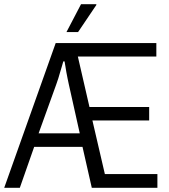

<svg xmlns="http://www.w3.org/2000/svg" viewBox="-24 -890 803 910"><path d="M-4 0 240 -686H717V-622H345L400 -383H683V-319H414L473 -65H722V0H411L367 -194H138L70 0ZM159 -258H354L302 -491Q299 -505 296 -519.5Q293 -534 290.5 -548Q288 -562 286 -575.5Q284 -589 282 -599H276Q274 -591 270 -578Q266 -565 261.5 -549.5Q257 -534 252.5 -519Q248 -504 243 -491ZM291 -738 360 -870H432L433 -867L346 -738Z"/></svg>

Font: Archivo Condensed Light
Style: Regular
Weight: 300
Width: 3
Designer: Hector Gatti
Foundry: Omnibus-Type
Version: Version 2.001